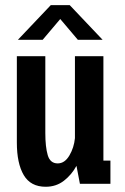

<svg xmlns="http://www.w3.org/2000/svg" viewBox="-20 -720 490 752"><path d="M159 11.5Q100 11.5 73 -34.2Q46 -80 46 -161.5V-500H157.5V-199Q157.5 -144.5 167 -112.2Q176.5 -80 206 -80Q233.5 -80 251.8 -111Q270 -142 273.5 -179V-500H385V-91H412.5V0H293L279.5 -70.5Q261 -36 230.5 -12.2Q200 11.5 159 11.5ZM50 -564 179 -700H253L382 -564H285L216 -645.5L147 -564Z"/></svg>

Font: Trispace Condensed Medium
Style: Regular
Weight: 500
Width: 3
Designer: Tyler Finck
Foundry: Etcetera Type Company
Version: Version 1.210; ttfautohint (v1.8.3)